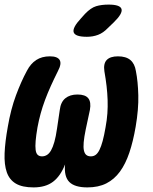

<svg xmlns="http://www.w3.org/2000/svg" viewBox="-47 -805 667 835"><path d="M466 -560Q501 -560 520 -544Q539 -528 544 -496Q553 -451 554.5 -390.5Q556 -330 543 -254Q532 -190 515.5 -141Q499 -92 474.5 -58.5Q450 -25 415.5 -7.5Q381 10 333 10Q278 10 254.5 -13.5Q231 -37 236 -90Q216 -39 183.5 -14.5Q151 10 99 10Q50 10 22 -6.5Q-6 -23 -17.5 -56Q-29 -89 -27 -138.5Q-25 -188 -13 -254Q0 -330 22.5 -390.5Q45 -451 70 -497Q86 -528 110.5 -544Q135 -560 170 -560Q203 -560 212.5 -544Q222 -528 205 -496Q188 -462 174 -431Q160 -400 149 -370.5Q138 -341 130 -312Q122 -283 116 -251Q110 -216 108 -192Q106 -168 108 -153Q110 -138 117 -131.5Q124 -125 136 -125Q147 -125 157 -131Q167 -137 175 -151Q183 -165 189.5 -188Q196 -211 201 -246L213 -327Q217 -361 237 -377.5Q257 -394 290 -394Q324 -394 337 -377.5Q350 -361 344 -327L326 -243Q319 -209 317 -186.5Q315 -164 318 -150.5Q321 -137 328.5 -131Q336 -125 348 -125Q360 -125 369 -131.5Q378 -138 385.5 -153Q393 -168 399.5 -192Q406 -216 412 -251Q418 -283 420 -312Q422 -341 421 -370.5Q420 -400 416.5 -430.5Q413 -461 407 -495Q402 -528 417 -544Q432 -560 466 -560ZM422 -683Q402 -662 379.5 -653.5Q357 -645 331 -645Q280 -645 273.5 -664.5Q267 -684 305 -725L323 -745Q348 -771 371 -778Q394 -785 425 -785Q476 -785 481.5 -765.5Q487 -746 448 -708Z"/></svg>

Font: Maple Mono ExtraBold
Style: Italic
Weight: 800
Italic angle: -10°
Monospace: yes
Designer: subframe7536
Version: Version 7.200